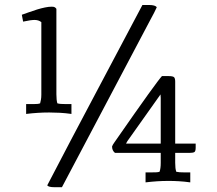

<svg xmlns="http://www.w3.org/2000/svg" viewBox="-20 -739 878 778"><path d="M583.5 -718.8Q609.4 -718.8 615.2 -709.5Q610.4 -698.2 604 -686.3Q597.7 -674.3 590.8 -661.6L231 19.5H199.2Q177.2 19.5 171.4 12.2Q267.1 -171.9 363.5 -353.3Q460 -534.7 557.1 -718.8ZM208.5 -356.9Q208.5 -344.2 209.5 -335.7Q210.4 -327.1 212.4 -320.3Q219.2 -318.4 226.8 -317.9Q234.4 -317.4 242.7 -317.4H269.5V-277.3Q244.6 -280.8 222.4 -282Q200.2 -283.2 179.2 -283.2Q155.3 -283.2 132.6 -281.7Q109.9 -280.3 85.9 -277.3V-317.4H119.6Q126 -317.4 131.8 -317.9Q137.7 -318.4 142.6 -320.3Q144.5 -327.1 146 -335.7Q147.5 -344.2 147.5 -356V-649.4Q141.6 -653.8 135 -656Q128.4 -658.2 119.1 -658.2Q115.2 -658.2 110.8 -657.7Q106.4 -657.2 102.1 -656.7L73.7 -651.4L68.4 -679.2Q82.5 -684.1 98.6 -689.9Q114.7 -695.8 130.9 -700.7Q147 -705.6 162.1 -708.7Q177.2 -711.9 189.9 -711.9Q198.2 -711.9 202.1 -709.5Q206.1 -707 208.5 -703.1ZM689.9 -79.6Q689.9 -67.4 690.9 -58.6Q691.9 -49.8 694.3 -43Q700.7 -41.5 708.3 -41Q715.8 -40.5 724.6 -40.5H751V0Q727.1 -3.4 705.6 -4.6Q684.1 -5.9 663.6 -5.9Q638.7 -5.9 616.2 -4.4Q593.8 -2.9 569.8 0V-40.5H596.2Q605 -40.5 612.5 -40.8Q620.1 -41 626.5 -43Q631.3 -56.2 631.3 -79.1V-119.6H445.8Q434.1 -128.9 434.1 -145.5Q436.5 -152.3 442.9 -161.1Q490.2 -229 523.9 -277.1Q557.6 -325.2 580.6 -356.9Q603.5 -388.7 616.7 -406.2Q629.9 -423.8 636.2 -430.7H662.6Q680.2 -430.7 685.1 -426.3Q689.9 -421.9 689.9 -408.2V-157.2H772.9V-141.1Q772.9 -126 767.6 -122.8Q762.2 -119.6 749.5 -119.6H689.9ZM631.3 -157.2V-342.3L630.4 -356.4L496.1 -167L490.7 -157.2Z"/></svg>

Font: Tienne
Style: Regular
Weight: 400
Designer: vernon adams
Foundry: vernon adams
Version: Version 1.001